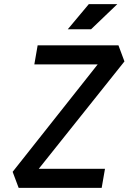

<svg xmlns="http://www.w3.org/2000/svg" viewBox="-20 -914 626 934"><path d="M70.8 0 41.5 -78.1 455.1 -600.6H147L163.1 -693.4H556.2L585.4 -615.2L168.5 -92.8H490.7L474.6 0ZM309.6 -771.5 412.1 -894H550.8L422.9 -771.5Z"/></svg>

Font: Cascadia Mono
Style: Italic
Weight: 400
Italic angle: -10°
Monospace: yes
Designer: Aaron Bell
Foundry: Saja Typeworks
Version: Version 2404.023; ttfautohint (v1.8.4)